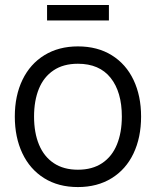

<svg xmlns="http://www.w3.org/2000/svg" viewBox="-20 -743 632 778"><path d="M40 -270.7Q40 -355.2 71.1 -419.6Q102.2 -484 160.1 -519.5Q218 -555 295.7 -555Q375.2 -555 432.9 -519.1Q490.7 -483.2 521.2 -418.8Q551.7 -354.5 551.7 -270.7Q551.7 -185.7 520.9 -121.1Q490.2 -56.5 432.2 -20.8Q374.3 15 295.7 15Q216.5 15 158.8 -21.1Q101.2 -57.2 70.6 -121.9Q40 -186.7 40 -270.7ZM473.7 -270.7Q473.7 -370.5 428.2 -427.6Q382.7 -484.7 295.7 -484.7Q236.5 -484.7 196.8 -457.8Q157 -431 137.5 -383Q118 -335 118 -270.7Q118 -205 138.2 -156.5Q158.5 -108 198.2 -81.7Q238 -55.3 295.7 -55.3Q354.2 -55.3 394.1 -82.1Q434 -108.8 453.8 -157.4Q473.7 -206 473.7 -270.7ZM170.7 -722.7H421.3V-660H170.7Z"/></svg>

Font: Tap Sans
Style: Regular
Weight: 400
Designer: Tap Payments
Foundry: Tap Payments
Version: Version 1.001;Glyphs 3.1.2 (3151)